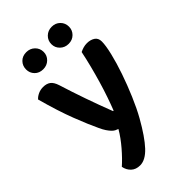

<svg xmlns="http://www.w3.org/2000/svg" viewBox="-260 -767 1041 1041"><g transform="rotate(-45 260.5 -246.5)"><path d="M148 -114Q124 -164 91 -249Q58 -334 25 -455Q35 -467 53 -475.5Q71 -484 92 -484Q118 -484 134.5 -472Q151 -460 161 -429Q208 -278 268 -123H272Q285 -156 299.5 -198Q314 -240 327.5 -286Q341 -332 353 -379Q365 -426 374 -470Q386 -476 399.5 -480Q413 -484 428 -484Q454 -484 473 -472Q492 -460 492 -433Q492 -403 479 -348.5Q466 -294 444.5 -231.5Q423 -169 396 -105.5Q369 -42 342 6Q290 98 247.5 143.5Q205 189 164 189Q132 189 112.5 170.5Q93 152 88 124Q104 110 122 91.5Q140 73 158 52Q176 31 192 9Q208 -13 220 -34Q211 -37 202.5 -41.5Q194 -46 185.5 -55Q177 -64 167.5 -78Q158 -92 148 -114ZM229 -616Q229 -589 209.5 -570Q190 -551 161 -551Q131 -551 112.5 -570Q94 -589 94 -616Q94 -644 112.5 -663Q131 -682 161 -682Q190 -682 209.5 -663Q229 -644 229 -616ZM423 -616Q423 -589 404 -570Q385 -551 356 -551Q327 -551 307.5 -570Q288 -589 288 -616Q288 -644 307.5 -663Q327 -682 356 -682Q385 -682 404 -663Q423 -644 423 -616Z"/></g></svg>

Font: Baloo 2 SemiBold
Style: Regular
Weight: 600
Designer: Sarang Kulkarni and Ek Type
Foundry: Ek Type
Version: Version 1.640;hotconv 1.0.111;makeotfexe 2.5.65597; ttfautoh